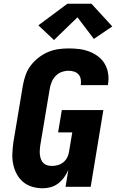

<svg xmlns="http://www.w3.org/2000/svg" viewBox="-20 -1003 640 1031"><path d="M209 8Q179 8 151.5 -0.5Q124 -9 103 -27Q82 -45 69 -70Q56 -95 50.5 -123Q45 -151 46.5 -181Q48 -211 52 -240L103 -545Q108 -573 117.5 -600Q127 -627 145 -651Q163 -675 187 -693.5Q211 -712 238 -723.5Q265 -735 293 -739Q321 -743 349 -743Q378 -743 406 -739.5Q434 -736 460 -726Q486 -716 507.5 -699.5Q529 -683 542.5 -660Q556 -637 560.5 -608.5Q565 -580 560 -552Q560 -550 559.5 -548.5Q559 -547 559 -546H413Q414 -546 414 -546.5Q414 -547 414 -548Q416 -563 413.5 -578Q411 -593 401.5 -603.5Q392 -614 378 -618.5Q364 -623 349 -623Q330 -623 311.5 -616.5Q293 -610 279 -595.5Q265 -581 257.5 -562.5Q250 -544 247 -526L196 -221Q194 -208 193.5 -195Q193 -182 194.5 -170Q196 -158 200.5 -146.5Q205 -135 213.5 -127Q222 -119 234 -115.5Q246 -112 259 -112Q275 -112 291 -116.5Q307 -121 320.5 -132Q334 -143 341.5 -158.5Q349 -174 351 -190L368 -292H292L312 -412H535L467 0H332L347 -91Q338 -70 324.5 -51Q311 -32 292.5 -18Q274 -4 252.5 2Q231 8 209 8ZM270 -788 186 -867 342 -983H471L583 -861L484 -794L396 -910Z"/></svg>

Font: Iosevka Curly HvExObl
Style: Regular
Weight: 900
Width: 7
Italic angle: -9°
Monospace: yes
Designer: Belleve Invis
Foundry: Belleve Invis
Version: Version 11.1.0; ttfautohint (v1.8.3)